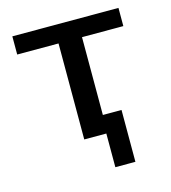

<svg xmlns="http://www.w3.org/2000/svg" viewBox="-95 -550 682 767"><g transform="rotate(-15 246.0 -166.5)"><path d="M25.9 -397V-472.2H464.8V-397H293.9V-75.2H371.1V139.2H288.1V0H196.8V-397Z"/></g></svg>

Font: CMU Bright
Style: SemiBold
Weight: 600
Version: Version 0.7.0